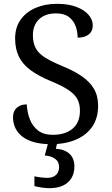

<svg xmlns="http://www.w3.org/2000/svg" viewBox="-20 -744 584 1004"><path d="M247 10Q198 10 160.5 0Q123 -10 98 -29Q73 -48 60.5 -74Q48 -100 48 -131Q48 -151 56.5 -166Q65 -181 81 -189.5Q97 -198 120 -198Q122 -157 136 -120.5Q150 -84 179 -61.5Q208 -39 255 -39Q322 -39 360 -71.5Q398 -104 398 -165Q398 -202 383.5 -227.5Q369 -253 335.5 -275Q302 -297 243 -321Q181 -347 140 -377Q99 -407 79 -447.5Q59 -488 59 -543Q59 -600 87.5 -640.5Q116 -681 165.5 -702.5Q215 -724 278 -724Q338 -724 379.5 -708Q421 -692 443 -666.5Q465 -641 465 -612Q465 -580 443.5 -563.5Q422 -547 386 -547Q386 -578 375.5 -607Q365 -636 340.5 -655Q316 -674 274 -674Q216 -674 184 -643Q152 -612 152 -560Q152 -520 166.5 -492.5Q181 -465 215 -443.5Q249 -422 307 -398Q366 -374 407.5 -345.5Q449 -317 471 -280Q493 -243 493 -191Q493 -127 463 -82.5Q433 -38 377.5 -14Q322 10 247 10ZM237 240Q221 240 199.5 237Q178 234 160 229V178Q178 182 196.5 184Q215 186 228 186Q257 186 273 170.5Q289 155 289 130Q289 101 267.5 86Q246 71 214 69L235 -9H282L272 34Q305 36 326.5 48Q348 60 358.5 79.5Q369 99 369 126Q369 179 335 209.5Q301 240 237 240Z"/></svg>

Font: Noto Serif Sinhala
Style: Regular
Weight: 400
Designer: Jelle Bosma - Monotype Design Team
Foundry: Monotype Imaging Inc.
Version: Version 2.006